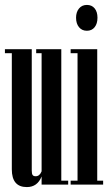

<svg xmlns="http://www.w3.org/2000/svg" viewBox="-20 -750 444 780"><path d="M257 -16V0H149V-33Q132 10 89 10Q28 10 28 -62V-534H0V-550H109V-57Q109 -44 112.5 -39Q116 -34 125 -34Q141 -34 149 -54V-534H127V-550H229V-16Z M267 -16H295V-534H267V-550H375V-16H399V0H267ZM333 -730Q353 -730 364.5 -716Q376 -702 376 -678Q376 -654 364.5 -639.5Q353 -625 333 -625Q313 -625 301 -639.5Q289 -654 289 -678Q289 -701 301 -715.5Q313 -730 333 -730Z"/></svg>

Font: FFF_Magyar-Nemzet Bold
Style: Regular
Weight: 700
Width: 2
Designer: bBox Type GmbH
Foundry: bBox Type GmbH
Version: Version 0.004